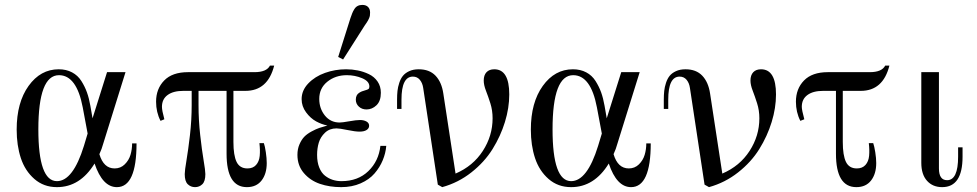

<svg xmlns="http://www.w3.org/2000/svg" viewBox="-20 -750 3978 782"><path d="M219.2 -467.8Q250 -467.8 273.4 -455.3Q296.9 -442.9 311.3 -420.2Q325.7 -397.5 334.2 -373.5Q342.8 -349.6 348.1 -318.8L356.9 -268.1L416 -456.1H491.2L399.9 -163.1Q395 -144.5 384.8 -122.1Q401.9 -64 446.8 -64Q471.2 -64 488 -80.6Q504.9 -97.2 511.5 -119.4Q518.1 -141.6 518.1 -166H536.1Q536.1 12.2 456.1 12.2Q397.5 12.2 365.2 -84Q306.2 12.2 211.9 12.2Q158.2 12.2 120.1 -21Q82 -54.2 64.9 -106Q47.9 -157.7 47.9 -222.2Q47.9 -332.5 96.4 -400.1Q145 -467.8 219.2 -467.8ZM211.9 -12.2Q277.3 -12.2 321.8 -155.8L336.9 -206.1L316.9 -313Q292 -443.8 220.2 -443.8Q136.2 -443.8 136.2 -223.1Q136.2 -12.2 211.9 -12.2Z M745.6 -456.1H1016.6Q1065.9 -456.1 1079.6 -482.9H1096.7Q1070.8 -379.9 979.5 -379.9H930.7V-171.9Q930.7 -117.2 943.6 -90.6Q956.5 -64 987.8 -64Q1010.3 -64 1022.9 -78.1Q1035.6 -92.3 1037.8 -115.2Q1040 -138.2 1036.6 -167H1054.7Q1059.1 -154.8 1062.7 -130.1Q1066.4 -105.5 1066.4 -85.9Q1066.4 -42 1045.4 -14.9Q1024.4 12.2 985.4 12.2Q902.8 12.2 902.8 -124V-379.9H788.6V-321.8Q788.6 -261.2 795.4 -200Q802.2 -138.7 809.3 -96.9Q816.4 -55.2 816.4 -41Q816.4 -11.7 804.2 0.2Q792 12.2 774.4 12.2Q756.8 12.2 744.6 0.2Q732.4 -11.7 732.4 -41Q732.4 -55.2 739.5 -96.9Q746.6 -138.7 753.7 -200Q760.7 -261.2 760.7 -321.8V-379.9H726.6Q685.5 -379.9 662.6 -363Q639.6 -346.2 639.6 -314.9Q639.6 -300.3 649.4 -264.2L633.8 -257.8Q615.7 -293 615.7 -335.9Q615.7 -388.2 648.7 -422.1Q681.6 -456.1 745.6 -456.1Z M1389.6 -467.8Q1414.1 -467.8 1437.3 -463.1Q1460.4 -458.5 1482.4 -448Q1504.4 -437.5 1517.8 -418Q1531.2 -398.4 1531.2 -372.1Q1531.2 -338.4 1513.4 -321.3Q1495.6 -304.2 1472.7 -304.2Q1454.1 -304.2 1441.7 -315.7Q1429.2 -327.1 1429.2 -344.2Q1429.2 -353.5 1432.6 -360.6Q1436 -367.7 1442.6 -371.8Q1449.2 -376 1454.1 -377.9Q1459 -379.9 1466.3 -381.8Q1477.5 -384.8 1481 -387.7Q1484.4 -390.6 1484.4 -397.9Q1484.4 -418.9 1455.1 -431.4Q1425.8 -443.8 1392.6 -443.8Q1346.2 -443.8 1313.2 -417.2Q1280.3 -390.6 1280.3 -347.2Q1280.3 -308.1 1303.2 -279.5Q1326.2 -251 1363.3 -251Q1374.5 -251 1402.8 -256.1Q1431.2 -261.2 1446.3 -261.2Q1461.9 -261.2 1472.7 -255.1Q1483.4 -249 1483.4 -237.8Q1483.4 -227.1 1473.1 -220.5Q1462.9 -213.9 1444.3 -213.9Q1426.8 -213.9 1395 -220.5Q1363.3 -227.1 1350.6 -227.1Q1322.3 -227.1 1303.7 -209.5Q1285.2 -191.9 1278.3 -168.7Q1271.5 -145.5 1271.5 -119.1Q1271.5 -89.4 1280.3 -67.6Q1289.1 -45.9 1303.7 -34.4Q1318.4 -22.9 1335 -17.6Q1351.6 -12.2 1370.6 -12.2Q1438 -12.2 1480.2 -53Q1522.5 -93.8 1529.3 -155.8H1553.2Q1550.8 -126 1538.8 -97.2Q1526.9 -68.4 1505.4 -43.5Q1483.9 -18.6 1448.7 -3.2Q1413.6 12.2 1369.6 12.2Q1322.3 12.2 1283 -1.2Q1243.7 -14.6 1217.5 -45.2Q1191.4 -75.7 1191.4 -119.1Q1191.4 -143.1 1199.7 -162.1Q1208 -181.2 1219.2 -192.9Q1230.5 -204.6 1249 -214.6Q1267.6 -224.6 1280.8 -229Q1293.9 -233.4 1313.5 -238.8Q1290.5 -243.2 1267.6 -255.6Q1244.6 -268.1 1226.6 -292.5Q1208.5 -316.9 1208.5 -346.2Q1208.5 -381.8 1235.6 -410.2Q1262.7 -438.5 1303.7 -453.1Q1344.7 -467.8 1389.6 -467.8ZM1357.4 -518.1 1407.2 -675.8Q1411.6 -688.5 1414.6 -696Q1417.5 -703.6 1423.1 -712.6Q1428.7 -721.7 1436.8 -725.8Q1444.8 -730 1455.6 -730Q1470.7 -730 1479 -721.7Q1487.3 -713.4 1487.3 -699.2Q1487.3 -692.4 1486.6 -686.8Q1485.8 -681.2 1482.9 -675Q1480 -668.9 1478.8 -666.5Q1477.5 -664.1 1472.2 -656Q1466.8 -647.9 1465.3 -646L1377.4 -507.8Z M1615.2 -306.2H1597.2V-344.2Q1597.2 -363.8 1598.9 -379.6Q1600.6 -395.5 1606.2 -412.6Q1611.8 -429.7 1621.1 -441.2Q1630.4 -452.6 1646.7 -460.2Q1663.1 -467.8 1685.5 -467.8Q1729 -467.8 1753.9 -441.7Q1778.8 -415.5 1785.6 -369.1L1835.4 -43Q1906.7 -73.7 1946.5 -135.3Q1986.3 -196.8 1986.3 -268.1Q1986.3 -300.3 1977.3 -328.9Q1968.3 -357.4 1959.2 -380.6Q1950.2 -403.8 1950.2 -421.9Q1950.2 -443.8 1961.4 -455.8Q1972.7 -467.8 1993.2 -467.8Q2054.2 -467.8 2054.2 -365.2Q2054.2 -310.5 2036.6 -253.2Q2019 -195.8 1986.1 -142.8Q1953.1 -89.8 1899.9 -47.9Q1846.7 -5.9 1781.2 12.2L1763.2 2L1703.6 -392.1Q1700.7 -412.1 1689.9 -425Q1679.2 -438 1661.6 -438Q1615.2 -438 1615.2 -344.2Z M2313.5 -467.8Q2344.2 -467.8 2367.7 -455.3Q2391.1 -442.9 2405.5 -420.2Q2419.9 -397.5 2428.5 -373.5Q2437 -349.6 2442.4 -318.8L2451.2 -268.1L2510.3 -456.1H2585.4L2494.1 -163.1Q2489.3 -144.5 2479 -122.1Q2496.1 -64 2541 -64Q2565.4 -64 2582.3 -80.6Q2599.1 -97.2 2605.7 -119.4Q2612.3 -141.6 2612.3 -166H2630.4Q2630.4 12.2 2550.3 12.2Q2491.7 12.2 2459.5 -84Q2400.4 12.2 2306.2 12.2Q2252.4 12.2 2214.4 -21Q2176.3 -54.2 2159.2 -106Q2142.1 -157.7 2142.1 -222.2Q2142.1 -332.5 2190.7 -400.1Q2239.3 -467.8 2313.5 -467.8ZM2306.2 -12.2Q2371.6 -12.2 2416 -155.8L2431.2 -206.1L2411.1 -313Q2386.2 -443.8 2314.5 -443.8Q2230.5 -443.8 2230.5 -223.1Q2230.5 -12.2 2306.2 -12.2Z M2701.7 -306.2H2683.6V-344.2Q2683.6 -363.8 2685.3 -379.6Q2687 -395.5 2692.6 -412.6Q2698.2 -429.7 2707.5 -441.2Q2716.8 -452.6 2733.2 -460.2Q2749.5 -467.8 2772 -467.8Q2815.4 -467.8 2840.3 -441.7Q2865.2 -415.5 2872.1 -369.1L2921.9 -43Q2993.2 -73.7 3033 -135.3Q3072.8 -196.8 3072.8 -268.1Q3072.8 -300.3 3063.7 -328.9Q3054.7 -357.4 3045.7 -380.6Q3036.6 -403.8 3036.6 -421.9Q3036.6 -443.8 3047.9 -455.8Q3059.1 -467.8 3079.6 -467.8Q3140.6 -467.8 3140.6 -365.2Q3140.6 -310.5 3123 -253.2Q3105.5 -195.8 3072.5 -142.8Q3039.6 -89.8 2986.3 -47.9Q2933.1 -5.9 2867.7 12.2L2849.6 2L2790 -392.1Q2787.1 -412.1 2776.4 -425Q2765.6 -438 2748 -438Q2701.7 -438 2701.7 -344.2Z M3602.5 -482.9Q3576.7 -379.9 3485.8 -379.9H3412.6V-171.9Q3412.6 -117.2 3425.5 -90.6Q3438.5 -64 3469.7 -64Q3492.2 -64 3504.9 -78.1Q3517.6 -92.3 3519.8 -115.2Q3522 -138.2 3518.6 -167H3536.6Q3541 -154.3 3544.9 -129.9Q3548.8 -105.5 3548.8 -85.9Q3548.8 -42 3527.8 -14.9Q3506.8 12.2 3467.8 12.2Q3384.8 12.2 3384.8 -124V-379.9H3332.5Q3291.5 -379.9 3268.6 -363Q3245.6 -346.2 3245.6 -314.9Q3245.6 -302.2 3255.9 -264.2L3239.7 -257.8Q3221.7 -293 3221.7 -335.9Q3221.7 -388.2 3254.6 -422.1Q3287.6 -456.1 3351.6 -456.1H3522.5Q3571.8 -456.1 3585.4 -482.9Z M3732.4 -456.1H3804.2V-64Q3804.2 -16.1 3837.4 -16.1Q3882.3 -16.1 3882.3 -111.8V-149.9H3900.4V-111.8Q3900.4 12.2 3817.4 12.2Q3778.8 12.2 3755.6 -13.7Q3732.4 -39.6 3732.4 -86.9Z"/></svg>

Font: Flanker Steampunk
Style: Regular
Weight: 400
Designer: Alexey Kryukov, Leonardo Di Lena
Foundry: Alexey Kryukov, Leonardo Di Lena
Version: 1.210